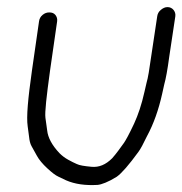

<svg xmlns="http://www.w3.org/2000/svg" viewBox="-20 -516 514 541"><path d="M119 -481C112 -481 106 -479 100 -474C94 -469 91 -463 90 -456L70 -317C59 -239 54 -187 58 -160C59 -150 61 -140 62 -130C63 -120 65 -111 69 -104C73 -97 78 -88 84 -77C90 -66 100 -54 113 -42C126 -30 136 -22 145 -18C154 -14 160 -11 166 -8C191 3 221 7 255 5C266 4 285 -3 309 -18C323 -28 343 -51 370 -88C376 -96 384 -111 394 -132C413 -167 427 -207 437 -252L443 -279C447 -293 452 -319 457 -357L474 -470C475 -477 473 -483 469 -488C465 -493 459 -496 452 -496C445 -496 439 -493 433 -488C427 -483 424 -477 423 -470L406 -357C401 -321 397 -296 393 -283L387 -257C379 -221 369 -192 358 -168C344 -138 334 -120 329 -113C324 -106 318 -98 313 -91C308 -84 302 -77 296 -70C278 -52 259 -44 238 -46C217 -48 204 -50 196 -54C189 -57 181 -61 172 -66C163 -71 155 -77 148 -84C126 -107 115 -129 113 -148C112 -156 110 -168 108 -184C106 -200 111 -244 121 -317L141 -456C142 -463 140 -469 136 -474C132 -479 126 -481 119 -481Z"/></svg>

Font: AppleStorm
Style: Ita
Weight: 400
Foundry: Cannot Into Space Fonts
Version: Version 1.01